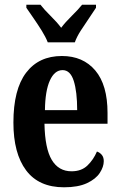

<svg xmlns="http://www.w3.org/2000/svg" viewBox="-20 -786 510 816"><path d="M252 10Q145 10 91 -62Q37 -134 37 -265Q37 -406 91 -477Q145 -548 243 -548Q333 -548 385 -486.5Q437 -425 437 -306V-260H169Q171 -155 200 -106.5Q229 -58 284 -58Q326 -58 351.5 -82.5Q377 -107 392 -142Q404 -138 412.5 -128Q421 -118 421 -101Q421 -77 404 -51Q387 -25 349.5 -7.5Q312 10 252 10ZM308 -318Q308 -396 293.5 -442Q279 -488 246 -488Q212 -488 192 -444Q172 -400 171 -318ZM183 -606Q174 -629 157.5 -655.5Q141 -682 123 -708Q105 -734 92 -753V-766H152Q168 -745 195 -718.5Q222 -692 240 -668Q258 -692 285 -718.5Q312 -745 329 -766H388V-753Q376 -734 358 -708Q340 -682 323 -655.5Q306 -629 298 -606Z"/></svg>

Font: Noto Serif Hebrew ExtraCondensed
Style: Bold
Weight: 700
Width: 2
Designer: Monotype Design Team
Foundry: Monotype Imaging Inc.
Version: Version 2.004; ttfautohint (v1.8.4.7-5d5b)